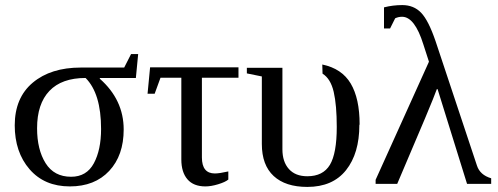

<svg xmlns="http://www.w3.org/2000/svg" viewBox="-20 -724 1959 756"><path d="M38 -231V-230Q38 -339 109 -398.5Q180 -458 298 -458H469L496 -511H524L515 -417H373V-414Q467 -331 467 -214Q467 -112 410 -51Q353 10 255 10Q155 10 96.5 -57.5Q38 -125 38 -231ZM126 -219Q126 -135 159.5 -81.5Q193 -28 260 -28Q321 -28 349.5 -81Q378 -134 378 -216Q378 -356 317 -417Q223 -417 174.5 -366Q126 -315 126 -219Z M789 10Q742 10 718 -18Q694 -46 694 -96V-418H612L589 -355H561L571 -459H919V-418H775V-104Q775 -41 826 -41Q844 -41 879 -49V-17Q867 -7 839 1.5Q811 10 789 10Z M1396 -234 1395 -232Q1395 -120 1342.5 -54Q1290 12 1190 12Q1104 12 1057.5 -31Q1011 -74 1011 -157V-423L952 -435V-457H1092V-136Q1092 -87 1117.5 -58.5Q1143 -30 1190 -30Q1252 -30 1279 -75Q1306 -120 1306 -224Q1306 -310 1294 -362Q1282 -414 1250 -434L1249 -470Q1326 -454 1361 -395Q1396 -336 1396 -234Z M1703 -373H1700Q1685 -329 1544 0H1459V-16L1669 -481L1647 -549Q1613 -658 1563 -658Q1549 -658 1536 -652L1516 -612H1492V-695Q1527 -704 1564 -704Q1609 -704 1638 -674Q1667 -644 1695 -562L1858 -72Q1870 -35 1914 -22V0H1819Z"/></svg>

Font: Libra Serif Modern
Style: Regular
Weight: 400
Designer: Stefan Peev, Context Ltd
Foundry: Stefan Peev, Context Ltd
Version: Version 1.000